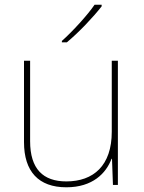

<svg xmlns="http://www.w3.org/2000/svg" viewBox="-20 -879 613 816"><path d="M412 -852V-859H382C353 -816 288 -745 243 -705V-699H264C317 -743 377 -807 412 -852ZM481 -621H455V-319C455 -175 377 -108 262 -108C163 -108 108 -161 108 -279V-621H82V-275C82 -150 144 -83 262 -83C374 -83 431 -143 454 -204H456L460 -93H481Z"/></svg>

Font: Noto Sans Telugu UI Thin
Style: Regular
Weight: 100
Designer: Jelle Bosma - Monotype Design Team
Foundry: Monotype Imaging Inc.
Version: Version 2.005